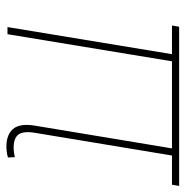

<svg xmlns="http://www.w3.org/2000/svg" viewBox="-10 -570 582 603"><g transform="rotate(90 281.5 -268.0)"><path d="M464.8 1Q416.5 9.3 390.9 -11.2Q365.2 -31.7 374 -85.4L447.3 -527.3H469.7L396.5 -85.4Q389.2 -40.5 409.2 -27.6Q429.2 -14.6 467.8 -22Q470.7 -22.9 470.5 -22.7Q470.2 -22.5 473.1 -22.9L474.1 -1Q471.7 -1 469.5 -0.5Q467.3 0 464.8 1ZM64.5 0 151.4 -527.3H173.8L86.9 0ZM59.6 -516.6 63.5 -539.1H563.5L559.6 -516.6Z"/></g></svg>

Font: Inter 18pt Thin
Style: Italic
Weight: 250
Italic angle: -9.3988°
Version: Version 4.001;git-66647c0bb